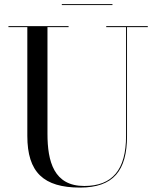

<svg xmlns="http://www.w3.org/2000/svg" viewBox="-20 -874 740 910"><path d="M273 -854.5V-850H513V-854.5ZM20 -750V-745.5H109.5V-230C109.5 -57 186.5 15 359.5 15C517.5 15 582 -65 582 -230V-745.5H680.5V-750H483.5V-745.5H577.5V-230C577.5 -68.5 512 7.5 379.5 7.5C235.5 7.5 205 -108 205 -240V-745.5H305V-750Z"/></svg>

Font: Bodoni* 36pt
Style: Regular
Weight: 400
Version: Version 2.3